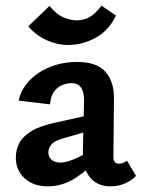

<svg xmlns="http://www.w3.org/2000/svg" viewBox="-20 -651 502 679"><path d="M370 8Q325 8 298.5 -23.5Q272 -55 273 -116L277 -286Q278 -312 273 -327.5Q268 -343 258 -350Q248 -357 233 -357Q218 -357 201 -350.5Q184 -344 171.5 -327.5Q159 -311 157 -282L46 -295Q52 -325 70.5 -350Q89 -375 117 -393.5Q145 -412 179.5 -422Q214 -432 252 -432Q323 -432 353.5 -396.5Q384 -361 383 -302L381 -94Q381 -83 386.5 -77.5Q392 -72 400 -72Q408 -72 415.5 -75Q423 -78 429 -83L461 -29Q446 -13 422.5 -2.5Q399 8 370 8ZM149 8Q98 8 67 -20.5Q36 -49 36 -94Q36 -120 47.5 -143.5Q59 -167 89 -186Q119 -205 174 -217L337 -253L342 -202L201 -161Q170 -152 160.5 -138.5Q151 -125 151 -112Q151 -96 162.5 -86Q174 -76 193 -76Q218 -76 255 -94Q292 -112 338 -136L340 -97Q296 -54 249 -23Q202 8 149 8ZM221 -492Q182 -492 144.5 -509Q107 -526 80 -558L155 -630Q182 -598 207 -588.5Q232 -579 251 -579Q277 -579 297.5 -591Q318 -603 339 -631L390 -596Q365 -543 318.5 -517.5Q272 -492 221 -492Z"/></svg>

Font: Ysabeau Office
Style: Bold
Weight: 700
Designer: Christian Thalmann (Catharsis Fonts)
Version: Version 2.001;gftools[0.9.30]; featfreeze: tnum,lnum,ss02